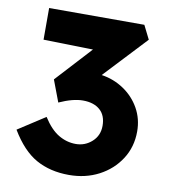

<svg xmlns="http://www.w3.org/2000/svg" viewBox="-81 -775 753 854"><g transform="rotate(10 295.5 -348.0)"><path d="M287 10Q202 10 138.5 -25.5Q75 -61 23 -148L145 -227Q178 -175 215 -153Q252 -131 293 -131Q335 -131 366 -159Q397 -187 397 -231Q397 -278 369 -302.5Q341 -327 292 -327Q247 -327 185 -299L148 -397L296 -558L72 -563V-706H502L533 -644L354 -453Q409 -445 454.5 -414.5Q500 -384 526.5 -337Q553 -290 553 -233Q553 -163 517.5 -108Q482 -53 422 -21.5Q362 10 287 10Z"/></g></svg>

Font: Lexend Deca
Style: Bold
Weight: 700
Designer: Bonnie Shaver-Troup, Thomas Jockin
Foundry: Lexend
Version: Version 1.008; ttfautohint (v1.8.4.7-5d5b)